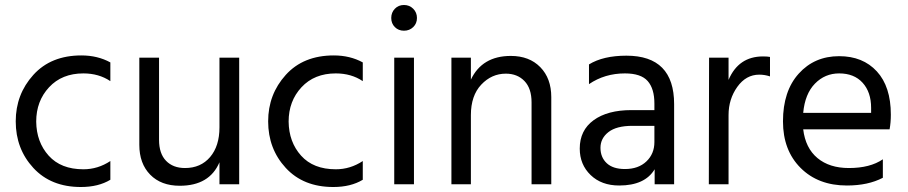

<svg xmlns="http://www.w3.org/2000/svg" viewBox="-20 -738 3635 769"><path d="M422 -18Q374 11 304 11Q184 11 113.5 -65.5Q43 -142 43 -252Q43 -360 113.5 -438Q184 -516 306 -516Q371 -516 422 -488V-413Q376 -444 314 -444Q228 -444 176.5 -388.5Q125 -333 125 -251Q126 -169 175 -114.5Q224 -60 314 -60Q372 -60 422 -93Z M938 0H859V-88Q819 6 700 6Q625 6 581.5 -38.5Q538 -83 538 -158V-507H617V-178Q617 -123 645 -94Q673 -65 721 -65Q784 -65 821.5 -109Q859 -153 859 -228V-507H938Z M1433 -18Q1385 11 1315 11Q1195 11 1124.5 -65.5Q1054 -142 1054 -252Q1054 -360 1124.5 -438Q1195 -516 1317 -516Q1382 -516 1433 -488V-413Q1387 -444 1325 -444Q1239 -444 1187.5 -388.5Q1136 -333 1136 -251Q1137 -169 1186 -114.5Q1235 -60 1325 -60Q1383 -60 1433 -93Z M1638 0H1559V-507H1638ZM1635 -703Q1650 -688 1650 -666Q1650 -644 1635 -629.5Q1620 -615 1598 -615Q1576 -615 1561.5 -629.5Q1547 -644 1547 -666Q1547 -688 1561.5 -703Q1576 -718 1598 -718Q1620 -718 1635 -703Z M2188 0H2109V-328Q2109 -384 2080.5 -413.5Q2052 -443 2006 -443Q1949 -443 1907.5 -399Q1866 -355 1866 -277V0H1788V-507H1866V-419Q1911 -514 2026 -514Q2100 -514 2144 -469Q2188 -424 2188 -349Z M2483 -61Q2537 -61 2569 -91.5Q2601 -122 2601 -169V-234H2513Q2449 -234 2417 -209Q2385 -184 2385 -146Q2385 -108 2410 -84.5Q2435 -61 2483 -61ZM2602 -60Q2563 5 2460 5Q2389 5 2345.5 -37Q2302 -79 2302 -143Q2302 -216 2357.5 -256.5Q2413 -297 2509 -297H2601V-323Q2601 -383 2574 -413.5Q2547 -444 2483 -444Q2402 -444 2339 -401V-480Q2396 -515 2489 -515Q2680 -515 2680 -321V0H2602Z M2898 0H2819L2820 -507H2898V-418Q2938 -512 3036 -512Q3054 -512 3064 -510V-432Q3043 -439 3021 -439Q2968 -439 2933 -390Q2898 -341 2898 -277Z M3516 -26Q3457 5 3372 5Q3257 5 3186.5 -65.5Q3116 -136 3116 -252Q3116 -373 3179 -443Q3242 -513 3341 -513Q3436 -513 3492 -452Q3548 -391 3548 -279Q3548 -247 3543 -220H3197Q3206 -145 3254 -105Q3302 -65 3380 -65Q3465 -65 3516 -100ZM3341 -444Q3284 -444 3244 -403Q3204 -362 3197 -286H3469V-306Q3469 -369 3435 -406.5Q3401 -444 3341 -444Z"/></svg>

Font: Hind Guntur
Style: Regular
Weight: 400
Designer: Manushi Parikh, Hitesh Malaviya
Foundry: Indian Type Foundry
Version: Version 1.002;PS 1.0;hotconv 1.0.86;makeotf.lib2.5.63406; tt